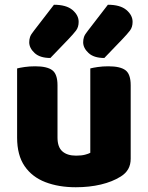

<svg xmlns="http://www.w3.org/2000/svg" viewBox="-20 -772 622 808"><path d="M52 -193V-259H222V-193Q222 -153 242.5 -135Q263 -117 300 -117Q323 -117 338 -121Q353 -125 360 -129V-259H530V-104Q530 -79 519.5 -60.5Q509 -42 488 -29Q453 -7 404.5 4.5Q356 16 299 16Q227 16 171 -5.5Q115 -27 83.5 -73Q52 -119 52 -193ZM530 -216H360V-484Q371 -487 391.5 -490Q412 -493 436 -493Q486 -493 508 -476.5Q530 -460 530 -413ZM222 -216H52V-484Q63 -487 83.5 -490Q104 -493 128 -493Q178 -493 200 -476.5Q222 -460 222 -413ZM123 -643 207 -752Q259 -752 285 -730Q311 -708 311 -680Q311 -658 300 -643.5Q289 -629 267 -606L192 -528Q148 -528 125.5 -549Q103 -570 103 -594Q103 -606 106.5 -616.5Q110 -627 123 -643ZM350 -643 434 -752Q486 -752 512 -730Q538 -708 538 -680Q538 -658 527 -643.5Q516 -629 494 -606L419 -528Q375 -528 352.5 -549Q330 -570 330 -594Q330 -606 333.5 -616.5Q337 -627 350 -643Z"/></svg>

Font: Baloo Bhaijaan 2 ExtraBold
Style: Regular
Weight: 800
Designer: Sanskriti Dholi, Noopur Datye and Ek Type
Foundry: Ek Type
Version: Version 1.701